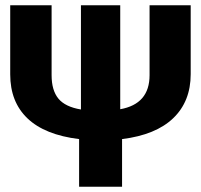

<svg xmlns="http://www.w3.org/2000/svg" viewBox="-20 -713 768 733"><path d="M551 -693H708V-430Q708 -326 641.5 -262Q575 -198 446 -182V0H282V-182Q151 -198 85 -261Q19 -324 19 -429V-693H177V-426Q177 -368 203 -336.5Q229 -305 289 -295V-693H439V-296Q551 -316 551 -426Z"/></svg>

Font: FiraGO
Style: Bold
Weight: 700
Designer: bBox Type
Foundry: bBox Type GmbH
Version: Version 1.001;PS 001.001;hotconv 1.0.88;makeotf.lib2.5.64775